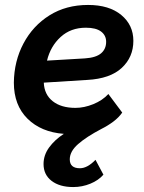

<svg xmlns="http://www.w3.org/2000/svg" viewBox="-20 -533 583 776"><path d="M398 173Q378 196 345 209.5Q312 223 276 223Q221 223 188.5 198Q156 173 156 130Q156 94 178.5 63Q201 32 238 8Q146 1 91 -53.5Q36 -108 36 -199Q37 -286 75 -357.5Q113 -429 180 -471Q247 -513 336 -513Q421 -513 470 -472.5Q519 -432 519 -368Q519 -302 472 -258.5Q425 -215 333 -210L157 -199Q159 -151 193 -124Q227 -97 285 -97Q320 -97 357 -112Q394 -127 418 -153L474 -78Q460 -58 438 -41.5Q416 -25 390 -12Q329 20 295.5 49.5Q262 79 262 111Q262 147 303 147Q333 147 366 113ZM323 -297Q368 -300 388.5 -317.5Q409 -335 409 -364Q409 -390 388.5 -405.5Q368 -421 327 -421Q266 -421 225 -383.5Q184 -346 170 -288Z"/></svg>

Font: Livvic SemiBold
Style: Italic
Weight: 600
Italic angle: -10°
Designer: Jacques Le Bailly, Baron von Fonthausen
Version: Version 1.001; ttfautohint (v1.8.2)